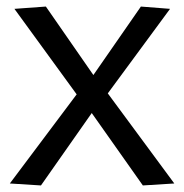

<svg xmlns="http://www.w3.org/2000/svg" viewBox="-20 -560 561 586"><path d="M10 0 214 -272 24 -533 120 -540 265 -331 410 -540 499 -533 309 -275 512 0 416 6 260 -215 105 6Z"/></svg>

Font: Georama ExtraCondensed Thin
Style: Regular
Weight: 400
Version: Version 1.001